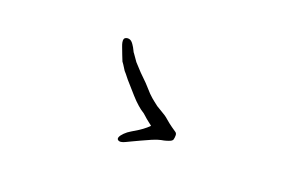

<svg xmlns="http://www.w3.org/2000/svg" viewBox="-64 -719 1127 768"><g transform="rotate(20 500.0 -334.5)"><path d="M674 -208Q656 -200 636 -197Q621 -194 600 -185Q579 -176 560 -167Q541 -158 528 -152Q515 -146 505 -141Q495 -136 487 -135Q479 -134 474 -138Q469 -142 472 -150Q475 -158 486 -169Q497 -180 511 -188Q525 -196 539 -205Q553 -214 566 -225Q579 -236 578 -237Q577 -238 564.5 -247.5Q552 -257 542.5 -266Q533 -275 526.5 -278.5Q520 -282 504.5 -295.5Q489 -309 474 -326L428 -378L412 -398Q403 -407 399 -415Q388 -433 383 -439Q382 -440 373 -464Q366 -483 362 -493Q358 -503 356.5 -511Q355 -519 356.5 -524.5Q358 -530 365 -532.5Q372 -535 380 -532.5Q388 -530 396 -518.5Q404 -507 408.5 -497Q413 -487 415 -486L436 -456Q465 -423 500 -390L531 -356Q534 -353 546 -342Q552 -337 557 -333Q570 -323 575 -319Q584 -313 595 -307Q617 -295 630 -283Q645 -270 658.5 -260.5Q672 -251 678 -247Q684 -243 684 -234Q684 -224 682 -217Q681 -212 674 -208Z"/></g></svg>

Font: ToneOZ-Tsuipita-TC
Style: Tsuipita-TC
Weight: 400
Designer: :Jeffrey Xuan (Chih-Lin Hsuan)  :
Foundry: jeffreyx@gmail.com, cjkFonts.io
Version: Version 0.24071